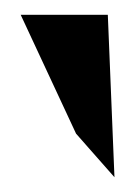

<svg xmlns="http://www.w3.org/2000/svg" viewBox="-20 -797 190 260"><path d="M8 -777 83 -616 135 -557 126 -777Z"/></svg>

Font: Charger Sport
Style: BdNrw
Weight: 700
Designer: Jasper
Foundry: Cannot Into Space Fonts
Version: Version 1.1